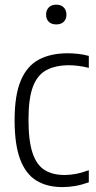

<svg xmlns="http://www.w3.org/2000/svg" viewBox="-20 -772 400 802"><path d="M240.5 9.5Q176.5 9.5 132 -17.8Q87.5 -45 64.2 -106.5Q41 -168 41 -270.5Q41 -373.5 66.5 -434.8Q92 -496 141.8 -522.8Q191.5 -549.5 263 -549.5Q283.5 -549.5 306.2 -547Q329 -544.5 351 -538.5V-488.5Q327.5 -494.5 305.8 -497Q284 -499.5 269.5 -499.5Q212 -499.5 174 -479.2Q136 -459 117.5 -409.8Q99 -360.5 99 -272.5Q99 -183.5 116 -133Q133 -82.5 166.5 -61.8Q200 -41 250 -41Q271 -41 296 -45.5Q321 -50 351 -61V-10.5Q322 0 294.5 4.8Q267 9.5 240.5 9.5ZM215 -670Q195 -670 183.8 -681Q172.5 -692 172.5 -710.5Q172.5 -729.5 183.8 -741Q195 -752.5 215 -752.5Q235 -752.5 246.2 -741Q257.5 -729.5 257.5 -710.5Q257.5 -692 246.2 -681Q235 -670 215 -670Z"/></svg>

Font: Encode Sans Condensed Light
Style: Regular
Weight: 300
Width: 3
Designer: Multiple Designers
Foundry: Impallari Type
Version: Version 3.000; ttfautohint (v1.8.3) -l 8 -r 50 -G 200 -x 14 